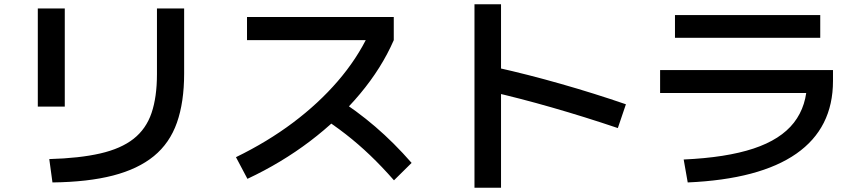

<svg xmlns="http://www.w3.org/2000/svg" viewBox="-20 -812 4040 904"><path d="M212 -63Q354 -67 452 -89.5Q550 -112 609 -158.5Q668 -205 693.5 -280Q719 -355 719 -463V-772H847V-466Q847 -331 813 -234.5Q779 -138 704.5 -77Q630 -16 512 14.5Q394 45 227 47ZM158 -310V-772H285V-310Z M1091 -72Q1239 -144 1359.5 -234.5Q1480 -325 1570.5 -430Q1661 -535 1716 -651L1752 -623H1143V-732H1834V-623Q1777 -492 1675.5 -370.5Q1574 -249 1439.5 -147Q1305 -45 1145 30ZM1835 37Q1778 -28 1722.5 -81Q1667 -134 1608 -180Q1549 -226 1481 -269L1559 -354Q1659 -291 1747 -215.5Q1835 -140 1918 -45Z M2889 -209Q2732 -262 2578.5 -306Q2425 -350 2289 -381L2319 -494Q2463 -462 2621 -417Q2779 -372 2927 -321ZM2214 72V-792H2339V72Z M3199 -61Q3399 -70 3527.5 -112.5Q3656 -155 3718 -234.5Q3780 -314 3780 -431L3837 -374H3088V-482H3902V-431Q3902 -209 3729.5 -88.5Q3557 32 3218 47ZM3158 -634V-741H3842V-634Z"/></svg>

Font: M PLUS 1 SemiBold
Style: Regular
Weight: 600
Designer: Coji Morishita
Foundry: UNDERFOREST DESIGN
Version: Version 1.001